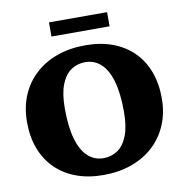

<svg xmlns="http://www.w3.org/2000/svg" viewBox="-92 -933 991 1035"><g transform="rotate(-10 403.5 -415.0)"><path d="M415.5 -691Q497.5 -691 563.5 -666.8Q629.5 -642.5 676.2 -596.5Q723 -550.5 747.8 -485.2Q772.5 -420 772.5 -339Q772.5 -259 745 -193.8Q717.5 -128.5 667 -81.8Q616.5 -35 546.5 -10Q476.5 15 391.5 15Q309.5 15 243.5 -9.5Q177.5 -34 130.8 -80Q84 -126 59.2 -191Q34.5 -256 34.5 -337Q34.5 -417.5 62 -482.8Q89.5 -548 140 -594.5Q190.5 -641 260.2 -666Q330 -691 415.5 -691ZM407.5 -74.5Q451.5 -74.5 485.5 -97.8Q519.5 -121 539.2 -171.2Q559 -221.5 559 -302.5Q559 -404.5 539.5 -470.8Q520 -537 484 -569.2Q448 -601.5 399 -601.5Q356 -601.5 321.8 -578.5Q287.5 -555.5 267.8 -505.5Q248 -455.5 248 -374Q248 -272 267.5 -205.8Q287 -139.5 323 -107Q359 -74.5 407.5 -74.5ZM244.5 -769V-846.5H562.5V-769Z"/></g></svg>

Font: Newsreader 16pt 16pt ExtraBold
Style: Regular
Weight: 800
Version: Version 1.003